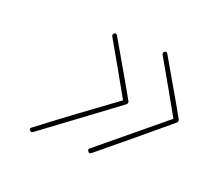

<svg xmlns="http://www.w3.org/2000/svg" viewBox="-64 -497 530 466"><g transform="rotate(20 201.0 -264.5)"><path d="M169 -408Q189 -373 209.5 -338Q230 -303 250 -267Q250 -266 250 -263Q249 -261 248 -260Q200 -224 152.5 -189Q105 -154 58 -119Q53 -115 49 -120Q46 -125 51 -128Q98 -164 145.5 -199Q193 -234 241 -269Q242 -270 241 -265Q240 -260 239 -261Q219 -297 199 -332Q179 -367 159 -402Q156 -408 161 -411Q166 -414 169 -408ZM299 -408Q319 -373 339.5 -338Q360 -303 380 -267Q380 -266 380 -263Q379 -261 378 -260Q336 -225 293.5 -189.5Q251 -154 208 -119Q203 -115 200 -120Q196 -124 200 -128Q243 -163 285.5 -198.5Q328 -234 371 -269Q372 -270 371 -265Q370 -260 369 -261Q349 -297 329 -332Q309 -367 289 -402Q286 -408 291 -411Q296 -414 299 -408Z"/></g></svg>

Font: FRB American Cursive Guidelines Thin
Style: Italic
Weight: 100
Italic angle: -25°
Version: Version 2.0;Modular Font Editor K font №1